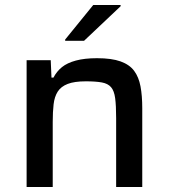

<svg xmlns="http://www.w3.org/2000/svg" viewBox="-20 -752 680 772"><path d="M87 0V-510H184L187 -440H195Q208 -465 229 -482Q250 -499 285 -508.5Q320 -518 370 -518Q429 -518 465 -505Q501 -492 519.5 -467Q538 -442 545 -404.5Q552 -367 552 -317V0H447V-277Q447 -328 443 -357.5Q439 -387 426.5 -401.5Q414 -416 389.5 -420.5Q365 -425 325 -425Q279 -425 252 -414.5Q225 -404 212 -383.5Q199 -363 195.5 -332.5Q192 -302 192 -262V0ZM242 -588V-593L355 -732H465V-727L318 -588Z"/></svg>

Font: Saira SemiExpanded Medium
Style: Regular
Weight: 500
Width: 6
Designer: Hector Gatti with collaboration of the Omnibus-Type team
Foundry: Omnibus-Type
Version: Version 1.101